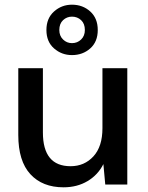

<svg xmlns="http://www.w3.org/2000/svg" viewBox="-20 -787 630 819"><path d="M523 -496V0H429L421 -87Q398 -41 353.5 -14.5Q309 12 251 12Q161 12 109.5 -44Q58 -100 58 -211V-496H163V-222Q163 -78 281 -78Q340 -78 378.5 -120Q417 -162 417 -240V-496ZM287 -552Q243 -552 210.5 -580.5Q178 -609 178 -659Q178 -709 210.5 -738Q243 -767 287 -767Q333 -767 365 -738Q397 -709 397 -659Q397 -609 365 -580.5Q333 -552 287 -552ZM287 -603Q310 -603 326 -618.5Q342 -634 342 -659Q342 -686 326 -701Q310 -716 287 -716Q265 -716 249 -701Q233 -686 233 -659Q233 -634 249 -618.5Q265 -603 287 -603Z"/></svg>

Font: DeepMind Sans Medium
Style: Regular
Weight: 500
Designer: Jonny Pinhorn / Modifications: Colophon Foundry
Foundry: Colophon Foundry
Version: Version 1.002; ttfautohint (v1.8.2)